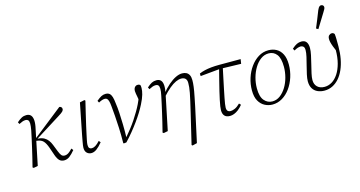

<svg xmlns="http://www.w3.org/2000/svg" viewBox="-94 -1191 3383 1803"><g transform="rotate(-15 1597.0 -290.0)"><path d="M85 0Q98 -50 108.5 -95Q119 -140 128.5 -180.5Q138 -221 146.5 -260.5Q155 -300 163 -338Q171 -381 170.5 -404.5Q170 -428 161 -437.5Q152 -447 137 -447Q121 -447 106 -441.5Q91 -436 72 -426L62 -445Q89 -469 109.5 -479.5Q130 -490 155 -490Q183 -490 198 -473.5Q213 -457 215.5 -424Q218 -391 206 -340L136 -1L95 7ZM390 13Q362 13 344.5 -4.5Q327 -22 314 -59L287 -137Q270 -185 249.5 -206Q229 -227 192 -231L172 -235V-249H178L199 -266L475 -484Q485 -483 492.5 -476.5Q500 -470 500 -458Q500 -445 488.5 -433.5Q477 -422 441 -400L191 -243V-250L208 -248Q242 -245 264 -232.5Q286 -220 301 -200Q316 -180 326 -154L354 -83Q366 -53 377 -41.5Q388 -30 406 -30Q427 -30 446 -43.5Q465 -57 483 -77L497 -59Q468 -24 443.5 -5.5Q419 13 390 13Z M655 13Q629 13 611.5 -4Q594 -21 594 -54Q594 -64 596 -78Q598 -92 602 -114Q606 -136 612 -168Q618 -200 627 -244L673 -475L719 -485L727 -478L699 -361Q683 -294 672.5 -247.5Q662 -201 655.5 -170Q649 -139 645 -120Q641 -101 639.5 -89.5Q638 -78 638 -70Q638 -48 646.5 -39Q655 -30 670 -30Q687 -30 706 -41.5Q725 -53 750 -80L764 -63Q734 -26 707.5 -6.5Q681 13 655 13Z M967 0Q968 -83 965 -149Q962 -215 958 -267Q954 -319 950 -360Q947 -397 941 -415.5Q935 -434 927 -440.5Q919 -447 906 -447Q893 -447 878.5 -442Q864 -437 846 -427L836 -446Q863 -469 883 -479.5Q903 -490 925 -490Q949 -490 963 -478.5Q977 -467 984.5 -442.5Q992 -418 996 -376Q1002 -337 1005 -285.5Q1008 -234 1009.5 -172Q1011 -110 1009 -37L1003 -39Q1035 -76 1063 -112Q1091 -148 1114.5 -183.5Q1138 -219 1158 -253Q1178 -287 1193 -318Q1202 -336 1209 -354Q1216 -372 1223 -398L1216 -336L1207 -390Q1205 -401 1202 -416.5Q1199 -432 1199 -443Q1199 -468 1210.5 -481Q1222 -494 1238 -494Q1247 -494 1253.5 -491.5Q1260 -489 1263 -486Q1265 -481 1266 -474Q1267 -467 1267 -456Q1267 -430 1257 -394Q1247 -358 1221 -307Q1204 -273 1181 -236Q1158 -199 1129.5 -159.5Q1101 -120 1068 -79.5Q1035 -39 997 1L972 4Z M1349 0Q1362 -50 1372.5 -95Q1383 -140 1392.5 -180.5Q1402 -221 1410.5 -260.5Q1419 -300 1427 -338Q1436 -379 1435.5 -403Q1435 -427 1426.5 -437Q1418 -447 1401 -447Q1385 -447 1370 -441.5Q1355 -436 1336 -426L1326 -445Q1353 -469 1373.5 -479.5Q1394 -490 1419 -490Q1447 -490 1462 -474Q1477 -458 1479 -424.5Q1481 -391 1470 -340L1400 -1L1359 7ZM1582 183 1652 -111Q1667 -174 1677 -218.5Q1687 -263 1693 -294Q1699 -325 1701 -347.5Q1703 -370 1703 -389Q1703 -417 1689 -431Q1675 -445 1648 -445Q1625 -445 1596 -432Q1567 -419 1532.5 -390.5Q1498 -362 1457 -316L1450 -347H1461Q1499 -394 1535.5 -425.5Q1572 -457 1606 -473.5Q1640 -490 1669 -490Q1693 -490 1710.5 -481Q1728 -472 1737.5 -453Q1747 -434 1747 -404Q1747 -390 1746 -374.5Q1745 -359 1742.5 -340.5Q1740 -322 1736 -297.5Q1732 -273 1725 -240Q1718 -207 1709 -161L1635 179L1590 190Z M1832 -420 1831 -445Q1856 -456 1885.5 -463Q1915 -470 1951 -473.5Q1987 -477 2028 -477H2236L2229 -433L2038 -438H2020ZM2003 13Q1967 13 1950 -6Q1933 -25 1933 -60Q1933 -74 1936.5 -98.5Q1940 -123 1947.5 -157.5Q1955 -192 1965.5 -237.5Q1976 -283 1990.5 -338Q2005 -393 2021 -457L2057 -460Q2043 -394 2031.5 -339.5Q2020 -285 2011 -241.5Q2002 -198 1995.5 -164.5Q1989 -131 1985.5 -108.5Q1982 -86 1982 -73Q1982 -50 1992 -40Q2002 -30 2021 -30Q2038 -30 2062 -40.5Q2086 -51 2113 -78L2128 -62Q2107 -36 2085.5 -19.5Q2064 -3 2043 5Q2022 13 2003 13Z M2416 13Q2377 13 2341.5 -5.5Q2306 -24 2284 -63Q2262 -102 2262 -165Q2262 -226 2280.5 -284Q2299 -342 2332.5 -388.5Q2366 -435 2410.5 -462.5Q2455 -490 2508 -490Q2551 -490 2585.5 -471Q2620 -452 2640 -412.5Q2660 -373 2660 -311Q2660 -248 2641 -189.5Q2622 -131 2589 -85.5Q2556 -40 2511.5 -13.5Q2467 13 2416 13ZM2422 -16Q2464 -16 2498 -41.5Q2532 -67 2557.5 -108.5Q2583 -150 2596.5 -201Q2610 -252 2610 -302Q2610 -386 2580.5 -423.5Q2551 -461 2503 -461Q2461 -461 2426 -435.5Q2391 -410 2365.5 -368Q2340 -326 2326 -275Q2312 -224 2312 -171Q2312 -90 2344 -53Q2376 -16 2422 -16Z M2921 13Q2885 13 2855 -0.5Q2825 -14 2808 -42Q2791 -70 2791 -112Q2791 -139 2799.5 -178Q2808 -217 2819 -258.5Q2830 -300 2838.5 -337.5Q2847 -375 2847 -401Q2847 -427 2836 -436.5Q2825 -446 2811 -446Q2797 -446 2780.5 -440.5Q2764 -435 2746 -424L2735 -444Q2763 -469 2784 -479Q2805 -489 2829 -489Q2861 -489 2876.5 -468.5Q2892 -448 2892 -409Q2892 -381 2883.5 -341Q2875 -301 2864 -257.5Q2853 -214 2844.5 -176Q2836 -138 2836 -112Q2836 -70 2861.5 -45.5Q2887 -21 2931 -21Q2969 -21 3003 -41.5Q3037 -62 3063.5 -102Q3090 -142 3105.5 -199.5Q3121 -257 3121 -331Q3121 -347 3120.5 -361.5Q3120 -376 3120 -392L3137 -358L3133 -298Q3114 -341 3104 -368Q3094 -395 3090 -412.5Q3086 -430 3086 -444Q3086 -468 3098 -479Q3110 -490 3125 -490Q3134 -490 3139.5 -486.5Q3145 -483 3150 -477Q3153 -459 3153.5 -427Q3154 -395 3154 -355Q3154 -290 3143.5 -234.5Q3133 -179 3113 -133.5Q3093 -88 3064.5 -55.5Q3036 -23 3000 -5Q2964 13 2921 13ZM2994 -571Q3011 -611 3027 -651Q3043 -691 3059 -732Q3065 -745 3070 -753Q3075 -761 3081.5 -765.5Q3088 -770 3095 -770Q3107 -770 3114 -763Q3121 -756 3121 -746Q3121 -737 3116 -727Q3111 -717 3099 -698Q3078 -663 3056.5 -629Q3035 -595 3014 -560Z"/></g></svg>

Font: Source Serif 4 18pt Light
Style: Italic
Weight: 300
Italic angle: -12°
Designer: Frank Grießhammer
Foundry: Adobe Systems Incorporated
Version: Version 4.004;hotconv 1.0.116;makeotfexe 2.5.65601